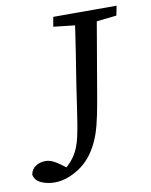

<svg xmlns="http://www.w3.org/2000/svg" viewBox="-104 -671 604 770"><g transform="rotate(-10 198.5 -286.5)"><path d="M-27 -6Q-22 -28 -5 -39Q12 -50 35 -50Q52 -50 71 -39.5Q90 -29 127 0L85 8Q120 -10 144 -44Q168 -78 178 -129Q183 -152 187 -177Q191 -202 196.5 -238.5Q202 -275 210 -330Q221 -398 232 -469.5Q243 -541 253 -614H343L281 -252Q271 -194 261 -155.5Q251 -117 238 -90Q208 -25 157 8Q106 41 57 41Q26 41 1.5 29.5Q-23 18 -27 -6ZM159 -575 166 -614H424L416 -575L296 -562H276Z"/></g></svg>

Font: Lisu Bosa
Style: Italic
Weight: 400
Italic angle: -19°
Designer: David Morse, Annie Olsen, Victor Gaultney, Frank Grießhammer (Latin)
Foundry: SIL International
Version: Version 2.000